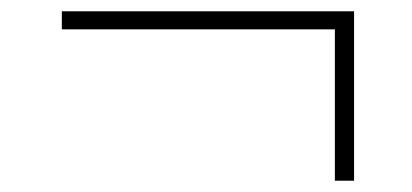

<svg xmlns="http://www.w3.org/2000/svg" viewBox="-20 -416 730 340"><path d="M573 -96V-364H89.5V-396H607V-96Z"/></svg>

Font: Encode Sans SmExp Th
Style: Regular
Weight: 100
Width: 6
Designer: Multiple Designers
Foundry: Impallari Type
Version: Version 3.002; ttfautohint (v1.8.3) -l 8 -r 50 -G 200 -x 14 